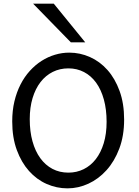

<svg xmlns="http://www.w3.org/2000/svg" viewBox="-20 -1011 753 1043"><path d="M654.3 -361.3Q654.3 -273.4 628.2 -204.1Q602.1 -134.8 558.8 -86.7Q515.6 -38.6 460.4 -13.2Q405.3 12.2 346.7 12.2Q287.6 12.2 233.4 -11.7Q179.2 -35.6 137.7 -82Q96.2 -128.4 71.3 -196Q46.4 -263.7 46.4 -351.6Q46.4 -410.2 58.3 -460.4Q70.3 -510.7 91.6 -552.2Q112.8 -593.8 142.1 -626Q171.4 -658.2 205.8 -680.2Q240.2 -702.1 278.6 -713.6Q316.9 -725.1 356.4 -725.1Q414.6 -725.1 468.5 -701.2Q522.5 -677.2 563.7 -630.9Q605 -584.5 629.6 -516.8Q654.3 -449.2 654.3 -361.3ZM559.1 -349.1Q559.1 -416.5 544.2 -470.5Q529.3 -524.4 502 -562Q474.6 -599.6 436.3 -619.6Q397.9 -639.6 351.6 -639.6Q305.2 -639.6 266.6 -620.4Q228 -601.1 200.2 -565.2Q172.4 -529.3 157 -478.3Q141.6 -427.2 141.6 -363.8Q141.6 -296.9 156.5 -243.2Q171.4 -189.5 199 -151.6Q226.6 -113.8 265.1 -93.5Q303.7 -73.2 351.6 -73.2Q396.5 -73.2 434.6 -92Q472.7 -110.8 500.2 -146.2Q527.8 -181.6 543.5 -232.9Q559.1 -284.2 559.1 -349.1ZM272 -991.2 442.9 -781.2H364.7L159.7 -991.2Z"/></svg>

Font: Andika New Basic
Style: Regular
Weight: 400
Designer: Victor Gaultney, Annie Olsen, Julie Remington, Don Collingsworth, Eric Hays
Foundry: SIL International
Version: Version 5.500